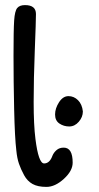

<svg xmlns="http://www.w3.org/2000/svg" viewBox="-20 -728 390 753"><path d="M78 -708Q121 -708 121 -673Q121 -646 116.5 -532Q112 -418 112 -328Q112 -238 119 -183Q131 -87 153 -87Q175 -87 186 -118Q191 -130 202 -139.5Q213 -149 230 -149Q265 -149 265 -90Q265 -58 230.5 -26.5Q196 5 162 5Q128 5 107.5 -6.5Q87 -18 74.5 -41Q62 -64 54.5 -85.5Q47 -107 44 -138Q38 -188 35.5 -298.5Q33 -409 33 -509.5Q33 -610 35.5 -647.5Q38 -685 47.5 -696.5Q57 -708 78 -708ZM305 -291Q305 -269 289 -250.5Q273 -232 251.5 -232Q230 -232 213 -243.5Q196 -255 196 -279Q196 -303 211.5 -327Q227 -351 248.5 -351Q270 -351 286 -335Q302 -319 305 -291Z"/></svg>

Font: Patrick Hand
Style: Regular
Weight: 400
Designer: Patrick Wagesreiter
Foundry: Patrick Wagesreiter
Version: Version 1.003;PS 001.003;hotconv 1.0.70;makeotf.lib2.5.58329